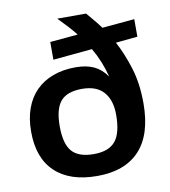

<svg xmlns="http://www.w3.org/2000/svg" viewBox="-89 -884 857 970"><g transform="rotate(-10 339.5 -399.0)"><path d="M215 -698 358 -711Q339 -735 317 -759Q295 -783 270 -808H418Q429 -794 447.5 -773Q466 -752 487 -723L653 -738V-648L541 -637Q575 -574 600 -493.5Q625 -413 625 -312Q625 -152 550 -71Q475 10 332 10Q192 10 116.5 -61.5Q41 -133 41 -268Q41 -335 60 -387.5Q79 -440 115 -476Q151 -512 202.5 -531Q254 -550 318 -550Q374 -550 412 -532Q450 -514 478 -474Q457 -556 416 -626L215 -607ZM334 -102Q411 -102 445 -143.5Q479 -185 479 -279Q479 -353 442.5 -395Q406 -437 331 -437Q254 -437 221 -397.5Q188 -358 188 -270Q188 -180 222 -141Q256 -102 334 -102Z"/></g></svg>

Font: Encode Sans Wide
Style: SemiBold
Weight: 600
Designer: Pablo Impallari, Andres Torresi
Foundry: Pablo Impallari, Andres Torresi
Version: Version 1.000; ttfautohint (v1.00) -l 8 -r 50 -G 200 -x 14 -